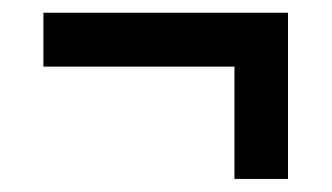

<svg xmlns="http://www.w3.org/2000/svg" viewBox="-20 -512 508 294"><path d="M339 -238V-410H46.5V-492.5H421V-238Z"/></svg>

Font: Big Shoulders Stencil Display
Style: Bold
Weight: 700
Designer: Patric King
Foundry: XO Type Co
Version: Version 1.000